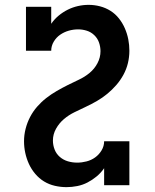

<svg xmlns="http://www.w3.org/2000/svg" viewBox="-20 -763 640 791"><path d="M254 8Q230 8 206 2.5Q182 -3 161.5 -15.5Q141 -28 125 -47Q109 -66 99 -88Q89 -110 84 -133.5Q79 -157 79 -181Q79 -207 85.5 -232.5Q92 -258 104 -281Q116 -304 133 -323.5Q150 -343 170.5 -359Q191 -375 213.5 -388Q236 -401 259 -412.5Q282 -424 305.5 -435Q329 -446 349 -462.5Q369 -479 381.5 -502.5Q394 -526 394 -552Q394 -570 388 -587.5Q382 -605 368.5 -618Q355 -631 337.5 -636.5Q320 -642 302 -642Q282 -642 263 -636.5Q244 -631 228 -620Q212 -609 201.5 -591.5Q191 -574 191 -554H87V-735H191V-665Q204 -684 221.5 -698.5Q239 -713 259 -723Q279 -733 301 -738Q323 -743 345 -743Q369 -743 392 -737Q415 -731 435 -718.5Q455 -706 470 -687Q485 -668 494.5 -646Q504 -624 508.5 -601Q513 -578 513 -554Q513 -528 507 -503Q501 -478 488.5 -455Q476 -432 459 -412.5Q442 -393 422 -376.5Q402 -360 379.5 -347Q357 -334 333.5 -323Q310 -312 286.5 -300.5Q263 -289 243.5 -272.5Q224 -256 211 -233Q198 -210 198 -184Q198 -165 205 -147Q212 -129 226.5 -116.5Q241 -104 259.5 -98.5Q278 -93 298 -93Q317 -93 336.5 -98Q356 -103 372 -114.5Q388 -126 398.5 -143.5Q409 -161 409 -181H513V0H409V-70Q396 -51 378.5 -36.5Q361 -22 341 -11.5Q321 -1 298.5 3.5Q276 8 254 8Z"/></svg>

Font: Iosevka Etoile
Style: Bold
Weight: 700
Designer: Belleve Invis
Foundry: Belleve Invis
Version: Version 28.1.0; ttfautohint (v1.8.4)